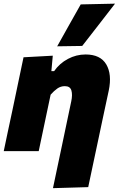

<svg xmlns="http://www.w3.org/2000/svg" viewBox="-25 -806 634 1024"><path d="M257.5 197.5Q269 143 280.8 86.8Q292.5 30.5 305.5 -30Q318 -89 330.2 -147.8Q342.5 -206.5 355 -265.5Q362.5 -300.5 355.8 -323.5Q349 -346.5 321 -346.5Q298.5 -346.5 280.5 -333.8Q262.5 -321 245 -301L224.5 -204Q213 -149.5 202.8 -101Q192.5 -52.5 181.5 0H-5Q6 -52.5 16.5 -102.5Q27 -152.5 40.5 -214.5L51 -264.5Q62.5 -320.5 75 -379.2Q87.5 -438 100.5 -500.5L256.5 -509L249 -426.5H263.5Q292.5 -468 337.2 -491.8Q382 -515.5 431.5 -515.5Q510.5 -515.5 541.8 -462.5Q573 -409.5 555 -323Q544.5 -274 535.2 -230.8Q526 -187.5 517 -145.5L501.5 -72Q485.5 4 472.2 65.8Q459 127.5 445.5 192ZM280 -559Q311.5 -615.5 342.8 -671.2Q374 -727 405.5 -782.5L588.5 -786.5Q543.5 -728 499.5 -671.5Q455.5 -615 413.5 -561Z"/></svg>

Font: Commissioner ExtraBold
Style: Italic
Weight: 800
Italic angle: -12°
Designer: Kostas Bartsokas
Foundry: Kostas Bartsokas
Version: Version 1.000; ttfautohint (v1.8.3)